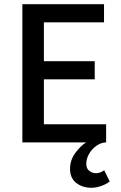

<svg xmlns="http://www.w3.org/2000/svg" viewBox="-20 -675 573 910"><path d="M413 215Q371 215 341.5 192Q312 169 312 126Q312 84 336.5 50.5Q361 17 388 0H86V-655H473V-569H188V-385H429V-299H188V-86H483V0H479Q456 2 435.5 17Q415 32 402 54.5Q389 77 389 102Q389 124 403.5 135Q418 146 435 146Q446 146 455.5 142Q465 138 474 132L500 185Q484 198 459.5 206.5Q435 215 413 215Z"/></svg>

Font: Assistant SemiBold
Style: Regular
Weight: 600
Designer: Hebrew By Ben Nathan, Latin by Paul Hunt
Version: Version 3.000